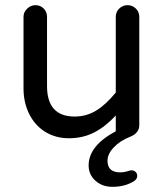

<svg xmlns="http://www.w3.org/2000/svg" viewBox="-20 -524 635 743"><path d="M323 116Q323 40 428 -16V-77Q387 -33 343.5 -11Q300 11 247 11Q194 11 153 -15Q114 -40 92.5 -84Q71 -128 71 -182V-459Q71 -477 85 -490.5Q99 -504 117 -504Q136 -504 149 -491Q162 -478 162 -459V-191Q162 -73 269 -73Q314 -73 352 -96Q390 -119 428 -166V-459Q428 -478 441.5 -491Q455 -504 474 -504Q492 -504 505.5 -491Q519 -478 519 -459V-39Q519 -24 509.5 -12.5Q500 -1 484 5Q444 21 420 46.5Q396 72 396 98Q396 143 445 143Q461 143 479 137L482 136L488 135Q498 135 504.5 141Q511 147 511 157Q511 168 500 176Q465 199 415 199Q376 199 349.5 175.5Q323 152 323 116Z"/></svg>

Font: 寒蝉全圆体
Style: Regular
Weight: 400
Designer: Warren2060
      Designed by Motoya company      

      [Varela Round]
      Joe Prince(Latin component); Avraham Cornf
Foundry: ChillType
Version: Version 3.200